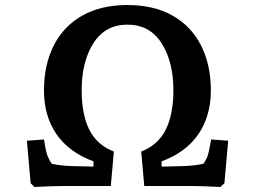

<svg xmlns="http://www.w3.org/2000/svg" viewBox="-20 -740 1015 764"><path d="M102 -11 87 -180 155 -185Q158 -167 161 -150.5Q164 -134 169 -120Q174 -106 186 -88Q226 -80 270 -79L352 -77V-98Q256 -133 205.5 -205Q155 -277 155 -381Q155 -482 194 -559Q233 -636 307.5 -678Q382 -720 487 -720Q592 -720 666.5 -678Q741 -636 780 -559Q819 -482 819 -381Q819 -278 769 -205.5Q719 -133 623 -98V-77L705 -79Q749 -80 789 -88Q802 -106 806.5 -120.5Q811 -135 816 -162L820 -185L888 -180L873 -11L857 4Q779 0 735 0H554L542 -137Q609 -163 639.5 -224Q670 -285 670 -381Q670 -494 623 -568Q576 -642 487 -642Q399 -642 352 -568.5Q305 -495 305 -381Q305 -284 335.5 -223.5Q366 -163 433 -137L421 0H240Q197 0 117 4Z"/></svg>

Font: Andada Pro ExtraBold
Style: Regular
Weight: 800
Designer: Carolina Giovagnoli
Foundry: Huerta Tipografica
Version: Version 3.005; ttfautohint (v1.8.4)